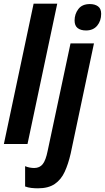

<svg xmlns="http://www.w3.org/2000/svg" viewBox="-20 -780 568 1040"><path d="M1 0 162 -760H290L129 0ZM446 -615Q417 -615 400.5 -628Q384 -641 384 -669Q384 -704 404.5 -731Q425 -758 467 -758Q494 -758 511 -745.5Q528 -733 528 -705Q528 -667 506.5 -641Q485 -615 446 -615ZM186 240Q167 240 149.5 238Q132 236 116 230V120Q127 125 140.5 127.5Q154 130 165 130Q195 130 211.5 109Q228 88 238 38L362 -545H489L363 51Q350 108 330.5 150.5Q311 193 276.5 216.5Q242 240 186 240Z"/></svg>

Font: Noto Sans Condensed
Style: Bold Italic
Weight: 700
Width: 3
Italic angle: -12°
Designer: Monotype Design Team
Foundry: Monotype Imaging Inc.
Version: Version 2.013; ttfautohint (v1.8.4.7-5d5b)